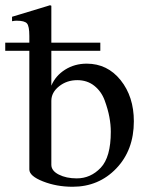

<svg xmlns="http://www.w3.org/2000/svg" viewBox="-39 -703 559 733"><path d="M157 -509V-376Q173 -414 209.5 -437Q246 -460 292 -460Q371 -460 421.5 -397Q472 -334 472 -240Q472 -130 405 -60Q338 10 238 10Q177 10 125 -10.5Q73 -31 73 -56V-509H-19V-540H73V-566Q73 -603 64 -613.5Q55 -624 24 -624Q17 -624 7 -622V-639L37 -648Q139 -679 152 -683L157 -681V-540H344V-509ZM157 -318V-74Q157 -51 185.5 -36.5Q214 -22 254 -22Q307 -22 345.5 -62.5Q384 -103 384 -200Q384 -227 378.5 -256.5Q373 -286 360.5 -320Q348 -354 321 -375.5Q294 -397 256 -397Q216 -397 186.5 -373.5Q157 -350 157 -318Z"/></svg>

Font: STIX
Style: Regular
Weight: 400
Designer: MicroPress Inc., with final additions and corrections provided by Coen Hoffman, Elsevier (retired)
Version: Version 1.1.1